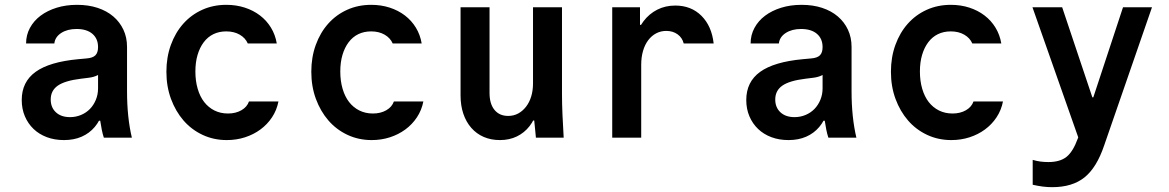

<svg xmlns="http://www.w3.org/2000/svg" viewBox="-20 -570 4840 795"><path d="M386 -375Q386 -352 375 -341Q364 -330 338 -328L305 -325Q185 -314 127.5 -272.5Q70 -231 70 -156Q70 -119 83 -88.5Q96 -58 119 -36Q142 -14 174 -2Q206 10 245 10Q286 10 318 -4Q350 -18 372 -44Q394 -70 406 -107.5Q418 -145 418 -193L365 -70H395Q398 -50 401.5 -32.5Q405 -15 410 0H526Q516 -42 511 -90Q506 -138 506 -193V-376Q506 -415 491 -447Q476 -479 449 -502Q422 -525 384 -537.5Q346 -550 299 -550Q253 -550 214.5 -538Q176 -526 148 -505Q120 -484 104 -454.5Q88 -425 88 -390H205Q208 -417 233.5 -433.5Q259 -450 297 -450Q339 -450 362.5 -430Q386 -410 386 -375ZM386 -292V-204Q386 -179 377 -157Q368 -135 352.5 -119Q337 -103 315.5 -94Q294 -85 270 -85Q233 -85 211.5 -105Q190 -125 190 -158Q190 -195 219.5 -215.5Q249 -236 315 -244L347 -248Q389 -253 408 -278.5Q427 -304 427 -352Z M1011 -150Q1003 -127 979.5 -113.5Q956 -100 924 -100Q893 -100 868 -112.5Q843 -125 825.5 -147.5Q808 -170 798.5 -202.5Q789 -235 789 -274Q789 -312 798 -342.5Q807 -373 823.5 -395Q840 -417 863.5 -428.5Q887 -440 917 -440Q949 -440 972.5 -426.5Q996 -413 1006 -390H1126Q1120 -426 1102 -455.5Q1084 -485 1056.5 -506Q1029 -527 993.5 -538.5Q958 -550 917 -550Q863 -550 817.5 -529.5Q772 -509 739 -472Q706 -435 687.5 -384Q669 -333 669 -273Q669 -212 688 -160.5Q707 -109 740 -71Q773 -33 819 -11.5Q865 10 919 10Q959 10 994.5 -1.5Q1030 -13 1058.5 -34Q1087 -55 1106.5 -84.5Q1126 -114 1133 -150Z M1611 -150Q1603 -127 1579.5 -113.5Q1556 -100 1524 -100Q1493 -100 1468 -112.5Q1443 -125 1425.5 -147.5Q1408 -170 1398.5 -202.5Q1389 -235 1389 -274Q1389 -312 1398 -342.5Q1407 -373 1423.5 -395Q1440 -417 1463.5 -428.5Q1487 -440 1517 -440Q1549 -440 1572.5 -426.5Q1596 -413 1606 -390H1726Q1720 -426 1702 -455.5Q1684 -485 1656.5 -506Q1629 -527 1593.5 -538.5Q1558 -550 1517 -550Q1463 -550 1417.5 -529.5Q1372 -509 1339 -472Q1306 -435 1287.5 -384Q1269 -333 1269 -273Q1269 -212 1288 -160.5Q1307 -109 1340 -71Q1373 -33 1419 -11.5Q1465 10 1519 10Q1559 10 1594.5 -1.5Q1630 -13 1658.5 -34Q1687 -55 1706.5 -84.5Q1726 -114 1733 -150Z M2307 -180V-540H2187V-225Q2187 -195 2179.5 -170.5Q2172 -146 2158 -128Q2144 -110 2125.5 -100Q2107 -90 2084 -90Q2048 -90 2027.5 -115Q2007 -140 2007 -185V-540H1887V-175Q1887 -133 1898.5 -99Q1910 -65 1931.5 -40.5Q1953 -16 1983 -3Q2013 10 2050 10Q2089 10 2120 -5Q2151 -20 2172.5 -47.5Q2194 -75 2205.5 -115Q2217 -155 2217 -205L2162 -71H2192Q2194 -54 2195.5 -36.5Q2197 -19 2199 0H2314Q2311 -48 2309 -95Q2307 -142 2307 -180Z M2635 0V-302Q2635 -333 2642.5 -359Q2650 -385 2664 -403.5Q2678 -422 2697 -432Q2716 -442 2739 -442Q2766 -442 2785.5 -428Q2805 -414 2811 -390H2935Q2927 -462 2884.5 -504.5Q2842 -547 2776 -547Q2735 -547 2701.5 -530Q2668 -513 2644.5 -482Q2621 -451 2608 -407.5Q2595 -364 2595 -311L2638 -467H2630V-540H2515V0Z M3386 -375Q3386 -352 3375 -341Q3364 -330 3338 -328L3305 -325Q3185 -314 3127.5 -272.5Q3070 -231 3070 -156Q3070 -119 3083 -88.5Q3096 -58 3119 -36Q3142 -14 3174 -2Q3206 10 3245 10Q3286 10 3318 -4Q3350 -18 3372 -44Q3394 -70 3406 -107.5Q3418 -145 3418 -193L3365 -70H3395Q3398 -50 3401.5 -32.5Q3405 -15 3410 0H3526Q3516 -42 3511 -90Q3506 -138 3506 -193V-376Q3506 -415 3491 -447Q3476 -479 3449 -502Q3422 -525 3384 -537.5Q3346 -550 3299 -550Q3253 -550 3214.5 -538Q3176 -526 3148 -505Q3120 -484 3104 -454.5Q3088 -425 3088 -390H3205Q3208 -417 3233.5 -433.5Q3259 -450 3297 -450Q3339 -450 3362.5 -430Q3386 -410 3386 -375ZM3386 -292V-204Q3386 -179 3377 -157Q3368 -135 3352.5 -119Q3337 -103 3315.5 -94Q3294 -85 3270 -85Q3233 -85 3211.5 -105Q3190 -125 3190 -158Q3190 -195 3219.5 -215.5Q3249 -236 3315 -244L3347 -248Q3389 -253 3408 -278.5Q3427 -304 3427 -352Z M4011 -150Q4003 -127 3979.5 -113.5Q3956 -100 3924 -100Q3893 -100 3868 -112.5Q3843 -125 3825.5 -147.5Q3808 -170 3798.5 -202.5Q3789 -235 3789 -274Q3789 -312 3798 -342.5Q3807 -373 3823.5 -395Q3840 -417 3863.5 -428.5Q3887 -440 3917 -440Q3949 -440 3972.5 -426.5Q3996 -413 4006 -390H4126Q4120 -426 4102 -455.5Q4084 -485 4056.5 -506Q4029 -527 3993.5 -538.5Q3958 -550 3917 -550Q3863 -550 3817.5 -529.5Q3772 -509 3739 -472Q3706 -435 3687.5 -384Q3669 -333 3669 -273Q3669 -212 3688 -160.5Q3707 -109 3740 -71Q3773 -33 3819 -11.5Q3865 10 3919 10Q3959 10 3994.5 -1.5Q4030 -13 4058.5 -34Q4087 -55 4106.5 -84.5Q4126 -114 4133 -150Z M4256 92V195Q4278 200 4297.5 202.5Q4317 205 4337 205Q4420 205 4470.5 164.5Q4521 124 4552 32L4750 -540H4630L4507 -167H4503L4378 -540H4255L4457 34L4460 2L4462 -16L4464 -32L4465 -44L4467 -63L4443 3Q4423 58 4396 79.5Q4369 101 4321 101Q4304 101 4288.5 99Q4273 97 4256 92Z"/></svg>

Font: CommitMonoV142 ExtLt
Style: Regular
Weight: 200
Monospace: yes
Designer: Eigil Nikolajsen
Foundry: Eigil Nikolajsen
Version: Version 1.142